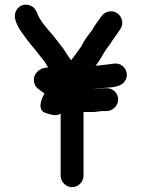

<svg xmlns="http://www.w3.org/2000/svg" viewBox="-20 -722 601 815"><path d="M431.8 -347.5H424C406.2 -347.5 391.6 -344.2 375.9 -343.6C383.3 -344.6 390.9 -345.6 398.1 -346.6C433.5 -352 485.9 -346 508.4 -374.9C526.1 -397.6 518.7 -428.4 499 -443C478.3 -458.4 457.2 -450.5 437.3 -448.5C419.5 -446.9 403.7 -444.9 385.6 -442.7L396.1 -456.6C412.5 -480 421.6 -501.4 437.9 -522.4C451.4 -539.3 452.6 -544.6 463.1 -558.6C472.9 -572.6 480.5 -582.4 490.1 -597.7C507.1 -620.9 498 -651 479 -665C455.2 -682.6 424.8 -672.8 410.9 -653.4C398.2 -635.6 382.7 -615.4 370.7 -594L363 -583.6C347 -563.5 337.1 -548.9 325.5 -525.8C311.9 -505.5 297.3 -486.8 282 -466.4C274.4 -475.9 263.1 -492.7 258.5 -500.8C246.5 -520.8 229.8 -538.7 217 -556.5L200.8 -576.8C180.5 -600 157.3 -625.7 142.9 -654.1L138.9 -663.9C133.2 -677.2 127.9 -689.4 111.2 -697.3C70.2 -716.5 28.6 -676.7 48 -629.3C58.9 -597.5 83.9 -569 101.5 -545.1C113.1 -529.1 127 -514.9 138 -499.5L154.1 -479.4C162.5 -468.5 169.9 -461.9 174.1 -452C176.5 -446.5 179.9 -442.6 184.8 -435.5H183C144.4 -435.5 109.4 -400.9 129.7 -358.7C136.2 -345.4 169.2 -325.6 169.2 -325.6C160.3 -312 133.1 -256.1 172.8 -242.8C191.8 -237.4 213.7 -226.2 237.5 -239.5V24C237.5 49.8 259.8 72.5 286 72.5C312.2 72.5 334.5 49.9 334.5 24V-246.5H372C387.3 -246.5 396.2 -248.9 410.4 -250.5H434.2L434.5 -250.5C459.3 -252.1 481.5 -273.2 481.5 -300C481.5 -326.5 458.9 -349.1 431.8 -347.5Z"/></svg>

Font: HoneyBee
Style: Blk
Weight: 700
Foundry: Cannot Into Space Fonts
Version: Version 0.89